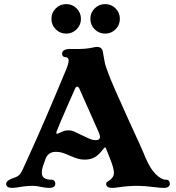

<svg xmlns="http://www.w3.org/2000/svg" viewBox="-20 -907 859 937"><path d="M10 -10Q10 -27 50 -40Q70 -46 79 -59Q88 -72 106 -113L128 -162Q190 -296 303 -568Q315 -597 315 -611Q315 -628 299 -628Q292 -628 287.5 -632.5Q283 -637 283 -644Q283 -668 323 -668H366Q400 -668 433 -675Q444 -678 454 -678Q478 -678 482 -654L490 -609Q492 -594 499 -575.5Q506 -557 509 -548Q521 -512 610 -316Q673 -181 689 -140Q712 -85 739 -58Q767 -30 789 -30H791Q800 -30 804.5 -24.5Q809 -19 809 -10Q809 -1 801.5 4.5Q794 10 779 10Q768 10 758.5 9Q749 8 741 7Q687 0 648 0Q607 0 558 7Q540 10 528 10Q498 10 498 -10Q498 -15 501.5 -18Q505 -21 513.5 -26.5Q522 -32 528 -40Q536 -50 536 -64Q536 -85 518 -130L498 -181Q495 -188 493 -188Q490 -188 481 -176Q462 -151 442 -139.5Q422 -128 393 -128Q375 -128 360 -132.5Q345 -137 321 -147Q302 -156 286.5 -161Q271 -166 254 -166Q234 -166 222 -158Q210 -150 203 -134Q193 -107 188.5 -92.5Q184 -78 184 -64Q184 -30 230 -30Q240 -30 245 -24.5Q250 -19 250 -10Q250 -1 242.5 4.5Q235 10 220 10Q202 10 180 5Q176 4 163.5 2Q151 0 139 0Q107 0 75 6Q51 10 40 10Q10 10 10 -10ZM259 -254Q261 -254 269 -258Q284 -265 293 -268Q302 -271 314 -271Q328 -271 340 -266Q352 -261 378 -248Q414 -230 427 -226Q438 -223 447 -223Q468 -223 468 -239Q468 -247 462 -261L367 -475Q363 -484 357 -484Q350 -484 347 -476Q345 -472 307.5 -386.5Q270 -301 257 -267Q252 -254 259 -254ZM231 -815Q231 -845 252 -866Q273 -887 303 -887Q333 -887 354 -866Q375 -845 375 -815Q375 -785 354 -764Q333 -743 303 -743Q273 -743 252 -764Q231 -785 231 -815ZM493 -887Q523 -887 544 -866Q565 -845 565 -815Q565 -785 544 -764Q523 -743 493 -743Q463 -743 442 -764Q421 -785 421 -815Q421 -845 442 -866Q463 -887 493 -887Z"/></svg>

Font: Raigarh
Style: Bold
Weight: 700
Designer: jaikishan Patel
Foundry: MagicType
Version: Version 1.000